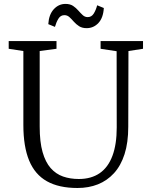

<svg xmlns="http://www.w3.org/2000/svg" viewBox="-20 -953 768 982"><path d="M376.5 8.5Q281 8.5 219.8 -26Q158.5 -60.5 129 -132Q99.5 -203.5 99.5 -314V-692L24.5 -703.5V-743H269V-703.5L183 -692V-305.5Q183 -227 197.8 -175.2Q212.5 -123.5 239.2 -93.2Q266 -63 302.5 -50.2Q339 -37.5 383 -37.5Q446.5 -37.5 489.8 -67.2Q533 -97 555 -155.8Q577 -214.5 577 -301L576.5 -691L494.5 -703.5V-743H711.5V-703.5L637 -692L636 -305Q636 -223.5 617 -164.5Q598 -105.5 563 -67.2Q528 -29 480.8 -10.2Q433.5 8.5 376.5 8.5ZM423 -809Q400 -809 384.5 -819Q369 -829 357.5 -842.2Q346 -855.5 335 -865.5Q324 -875.5 309.5 -875.5Q290 -875.5 279 -857.8Q268 -840 261 -815.5L227 -829.5Q230 -878.5 255 -905.8Q280 -933 315 -933Q338.5 -933 353.8 -922.8Q369 -912.5 380.5 -899.2Q392 -886 403 -875.8Q414 -865.5 428.5 -865.5Q448 -865.5 459.2 -883.2Q470.5 -901 477 -926L511 -912Q508 -861.5 483.2 -835.2Q458.5 -809 423 -809Z"/></svg>

Font: Merriweather 36pt Light
Style: Regular
Weight: 300
Designer: Eben Sorkin
Foundry: Eben Sorkin
Version: Version 2.100